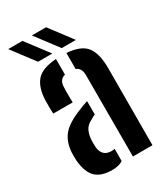

<svg xmlns="http://www.w3.org/2000/svg" viewBox="-191 -855 828 949"><g transform="rotate(-30 223.0 -380.5)"><path d="M49 -380.5Q48 -394 47.8 -415.5Q47.5 -437 48 -457.5Q51 -529.5 83.2 -566Q115.5 -602.5 195.5 -607.5V-518.5Q162 -510 160 -471Q159 -461 159 -441.8Q159 -422.5 159.2 -404.5Q159.5 -386.5 160 -380.5ZM284 0V-464.5Q284 -505.5 255 -516V-607.5Q335.5 -602 366 -562.2Q396.5 -522.5 396.5 -440L395.5 0ZM32 -124Q31.5 -134.5 31.5 -147.5Q31.5 -160.5 32 -171Q36.5 -228.5 66.5 -264.8Q96.5 -301 173 -331.5Q200 -342.5 224.5 -350.5V-274.5Q218.5 -272 212.5 -268.8Q206.5 -265.5 200 -261.5Q168 -246 158 -221.5Q148 -197 147 -170.5Q146.5 -148 147.5 -132.5Q152.5 -76 207 -76Q217 -76 224.5 -78.5V-8.5Q201.5 7 163 7Q100 7 69 -23.5Q38 -54 32 -124ZM112 -640 15.5 -768H96.5L193.5 -640ZM247 -640 150.5 -768H231.5L328 -640Z"/></g></svg>

Font: Big Shoulders Stencil Text
Style: Bold
Weight: 700
Designer: Patric King
Foundry: XO Type Co
Version: Version 1.000